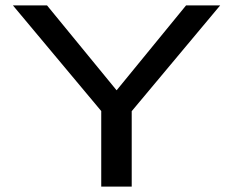

<svg xmlns="http://www.w3.org/2000/svg" viewBox="-20 -695 880 715"><path d="M357 0H470.5V-281L800 -675H673L414.5 -359H414L155 -675H28L357 -281.5Z"/></svg>

Font: Anybody Expanded
Style: Regular
Weight: 400
Width: 7
Version: Version 1.113;gftools[0.9.25]